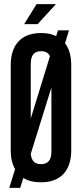

<svg xmlns="http://www.w3.org/2000/svg" viewBox="-20 -873 389 930"><path d="M157 -853 97 -756H162L251 -853ZM179 -713C84 -713 32 -657 32 -558V-144C32 -108 39 -78 53 -54L25 37H78L93 -11C116 3 144 10 179 10C273 10 325 -46 325 -144V-558C325 -602 315 -638 295 -663L314 -726H261L252 -698C232 -708 207 -713 179 -713ZM129 -299V-564C129 -608 148 -625 179 -625C199 -625 214 -618 222 -601ZM229 -138C229 -94 209 -78 179 -78C150 -78 132 -92 129 -128L229 -449Z"/></svg>

Font: Modon Arabic
Style: Bold
Weight: 700
Designer: Ahmedzaza
Foundry: Ahmedzaza
Version: Version 2.010